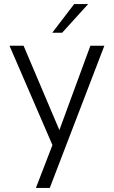

<svg xmlns="http://www.w3.org/2000/svg" viewBox="-20 -717 560 941"><path d="M224 204H156L237 -6L26.5 -493H95.5L271 -79.5L423 -493H491.5ZM284.5 -556.5H236L343.5 -697H412Z"/></svg>

Font: Acari Sans Neue
Style: Regular
Weight: 400
Designer: Alfredo Marco Pradil (font), Cristiano Sobral (main changes)
Foundry: Hanken Design Co. (font), Cristiano Sobral (main changes)
Version: Version 2.459;March 19, 2022;FontCreator 14.0.0.2808 64-bit;